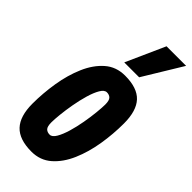

<svg xmlns="http://www.w3.org/2000/svg" viewBox="-253 -841 902 902"><g transform="rotate(45 198.5 -389.5)"><path d="M168 10Q87 10 49.5 -30Q12 -70 12 -153Q12 -222 23.5 -293Q35 -364 60.5 -423Q86 -482 127 -518Q168 -554 227 -554Q308 -554 345 -514.5Q382 -475 382 -391Q382 -321 370.5 -250.5Q359 -180 333.5 -121Q308 -62 267 -26Q226 10 168 10ZM172 -107Q188 -107 201.5 -130Q215 -153 225.5 -188.5Q236 -224 243 -263.5Q250 -303 253.5 -338Q257 -373 257 -392Q257 -419 247.5 -428.5Q238 -438 222 -438Q206 -438 192.5 -415Q179 -392 168.5 -356Q158 -320 151 -280.5Q144 -241 140.5 -207Q137 -173 137 -154Q137 -126 146.5 -116.5Q156 -107 172 -107ZM180 -595 267 -789H397L279 -595Z"/></g></svg>

Font: Georama Condensed
Style: Bold Italic
Weight: 700
Width: 3
Italic angle: -9°
Designer: Jean-Baptiste Levee
Foundry: Production Type
Version: Version 1.000